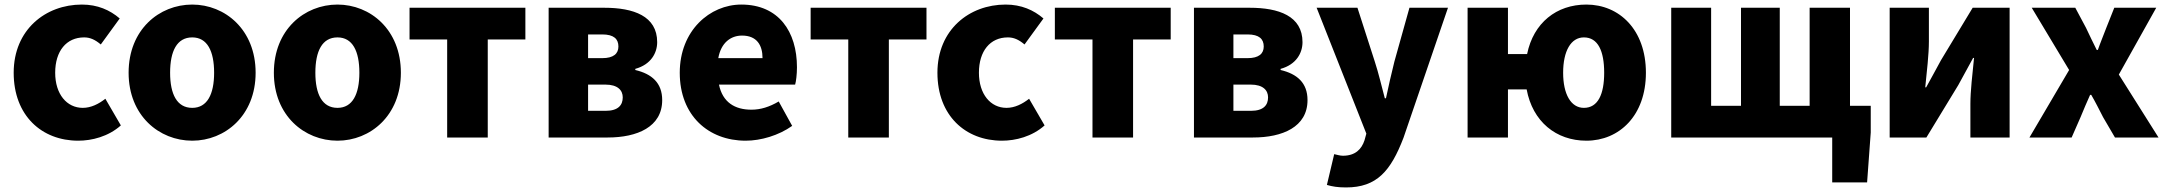

<svg xmlns="http://www.w3.org/2000/svg" viewBox="-20 -603 9502 842"><path d="M323 14C383 14 455 -4 510 -53L442 -170C413 -147 379 -130 343 -130C273 -130 222 -190 222 -284C222 -379 271 -439 349 -439C374 -439 396 -430 422 -408L505 -522C462 -559 408 -583 339 -583C180 -583 40 -473 40 -284C40 -96 163 14 323 14Z M823 14C967 14 1101 -96 1101 -284C1101 -473 967 -583 823 -583C678 -583 544 -473 544 -284C544 -96 678 14 823 14ZM823 -130C756 -130 726 -190 726 -284C726 -379 756 -439 823 -439C889 -439 919 -379 919 -284C919 -190 889 -130 823 -130Z M1460 14C1604 14 1738 -96 1738 -284C1738 -473 1604 -583 1460 -583C1315 -583 1181 -473 1181 -284C1181 -96 1315 14 1460 14ZM1460 -130C1393 -130 1363 -190 1363 -284C1363 -379 1393 -439 1460 -439C1526 -439 1556 -379 1556 -284C1556 -190 1526 -130 1460 -130Z M1941 0H2119V-430H2284V-569H1776V-430H1941Z M2386 0H2645C2774 0 2884 -46 2884 -164C2884 -240 2838 -279 2766 -296V-301C2835 -320 2862 -371 2862 -418C2862 -533 2758 -569 2630 -569H2386ZM2559 -348V-452H2621C2672 -452 2692 -432 2692 -399C2692 -368 2671 -348 2621 -348ZM2559 -117V-232H2635C2689 -232 2711 -207 2711 -176C2711 -142 2691 -117 2636 -117Z M3250 14C3317 14 3395 -9 3454 -51L3395 -158C3354 -134 3316 -122 3275 -122C3203 -122 3149 -154 3133 -232H3467C3471 -245 3475 -277 3475 -308C3475 -464 3395 -583 3231 -583C3093 -583 2961 -469 2961 -284C2961 -96 3087 14 3250 14ZM3130 -348C3142 -416 3185 -447 3234 -447C3299 -447 3324 -405 3324 -348Z M3700 0H3878V-430H4043V-569H3535V-430H3700Z M4374 14C4434 14 4506 -4 4561 -53L4493 -170C4464 -147 4430 -130 4394 -130C4324 -130 4273 -190 4273 -284C4273 -379 4322 -439 4400 -439C4425 -439 4447 -430 4473 -408L4556 -522C4513 -559 4459 -583 4390 -583C4231 -583 4091 -473 4091 -284C4091 -96 4214 14 4374 14Z M4771 0H4949V-430H5114V-569H4606V-430H4771Z M5216 0H5475C5604 0 5714 -46 5714 -164C5714 -240 5668 -279 5596 -296V-301C5665 -320 5692 -371 5692 -418C5692 -533 5588 -569 5460 -569H5216ZM5389 -348V-452H5451C5502 -452 5522 -432 5522 -399C5522 -368 5501 -348 5451 -348ZM5389 -117V-232H5465C5519 -232 5541 -207 5541 -176C5541 -142 5521 -117 5466 -117Z M5883 219C6018 219 6079 147 6135 1L6330 -569H6161L6095 -333C6082 -279 6069 -226 6058 -172H6053C6038 -228 6026 -281 6009 -333L5933 -569H5754L5972 -17L5964 12C5951 52 5923 80 5869 80C5856 80 5841 75 5831 73L5799 208C5823 215 5846 219 5883 219Z M6926 -130C6869 -130 6835 -190 6835 -284C6835 -379 6869 -439 6926 -439C6988 -439 7015 -379 7015 -284C7015 -190 6988 -130 6926 -130ZM6593 -366V-569H6416V0H6593V-211H6675C6701 -70 6804 14 6937 14C7081 14 7198 -96 7198 -284C7198 -473 7081 -583 6937 -583C6806 -583 6705 -503 6677 -366Z M8093 -139V-569H7916V-139H7785V-569H7615V-139H7484V-569H7309V0H8015V197H8168L8184 -22V-139Z M8267 0H8428L8568 -230C8586 -262 8614 -315 8633 -349H8637C8630 -279 8621 -204 8621 -148V0H8793V-569H8631L8492 -339C8475 -306 8445 -254 8427 -220H8423C8430 -289 8439 -365 8439 -421V-569H8267Z M8880 0H9065L9104 -89C9118 -123 9132 -156 9146 -187H9151C9169 -156 9186 -122 9203 -89L9255 0H9446L9272 -276L9436 -569H9252L9217 -481C9205 -449 9191 -416 9180 -384H9175C9159 -416 9143 -449 9128 -481L9081 -569H8890L9054 -296Z"/></svg>

Font: Noto Sans CJK Black
Style: Bold
Weight: 900
Designer: Ryoko NISHIZUKA (kana & ideographs); Paul D. Hunt (Latin, Greek & Cyrillic); Wenlong ZHANG (bopomofo); Sandoll Communica
Foundry: Adobe Systems Incorporated
Version: Version 1.000;PS 1;hotconv 1.0.78;makeotf.lib2.5.61930